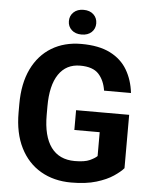

<svg xmlns="http://www.w3.org/2000/svg" viewBox="-60 -951 802 1010"><g transform="rotate(5 341.0 -445.5)"><path d="M627 -371.6V-89.8Q610.4 -70.3 575.7 -46.9Q541 -23.4 486.3 -6.8Q431.6 9.8 354 9.8Q262.2 9.8 192.9 -30.5Q123.5 -70.8 85 -147.5Q46.4 -224.1 46.4 -333V-377.4Q46.4 -486.8 83.5 -563.5Q120.6 -640.1 187.7 -680.7Q254.9 -721.2 344.2 -721.2Q437 -721.2 496.6 -691.2Q556.2 -661.1 587.4 -608.2Q618.7 -555.2 626.5 -486.8H484.4Q476.1 -541 445.6 -574Q415 -606.9 348.1 -606.9Q274.4 -606.9 234.6 -548.3Q194.8 -489.7 194.8 -378.4V-333Q194.8 -221.2 237.5 -162.8Q280.3 -104.5 362.8 -104.5Q415 -104.5 441.9 -116.9Q468.8 -129.4 480.5 -141.1V-267.1H346.7V-371.6ZM268.1 -835.4Q268.1 -863.8 287.8 -882.3Q307.6 -900.9 340.3 -900.9Q373.5 -900.9 393.1 -882.3Q412.6 -863.8 412.6 -835.4Q412.6 -807.1 393.1 -788.8Q373.5 -770.5 340.3 -770.5Q307.6 -770.5 287.8 -788.8Q268.1 -807.1 268.1 -835.4Z"/></g></svg>

Font: Vazirmatn RD
Style: Bold
Weight: 700
Designer: Saber Rastikerdar
Foundry: Saber Rastikerdar
Version: Version 32.102